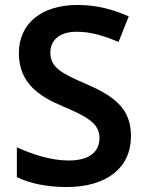

<svg xmlns="http://www.w3.org/2000/svg" viewBox="-20 -744 590 774"><path d="M508 -195C508 -307 441 -356 326 -406C226 -449 183 -473 183 -532C183 -582 220 -616 289 -616C346 -616 398 -600 458 -575L499 -678C433 -707 368 -724 293 -724C149 -724 56 -651 56 -529C56 -406 144 -353 232 -316C329 -275 381 -247 381 -188C381 -134 343 -97 257 -97C183 -97 108 -123 48 -150V-30C101 -4 171 10 248 10C411 10 508 -68 508 -195Z"/></svg>

Font: Noto Sans Sinhala SemiBold
Style: Regular
Weight: 600
Designer: Jelle Bosma - Monotype Design Team
Foundry: Monotype Imaging Inc.
Version: Version 2.006